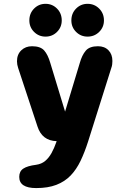

<svg xmlns="http://www.w3.org/2000/svg" viewBox="-20 -720 659 978"><path d="M164.5 238Q78 238 78 181Q78 152.5 98.8 138.8Q119.5 125 163.5 119.5Q191.5 115.5 210.2 99.8Q229 84 242.5 59.5Q256 35 266.5 5L268.5 -1Q194.5 -3 171 -75.5L72.5 -373.5Q66.5 -391.5 66.5 -408Q66.5 -442.5 88.2 -463.5Q110 -484.5 143 -484.5Q186 -484.5 205 -463Q224 -441.5 236 -400L311.5 -151.5L386.5 -399.5Q397.5 -439 416.8 -461.8Q436 -484.5 479 -484.5Q512.5 -484.5 532.5 -464Q552.5 -443.5 552.5 -409.5Q552.5 -401.5 551.5 -392.5Q550.5 -383.5 547 -374L429 0Q411.5 55 390.5 99Q369.5 143 339.8 174Q310 205 267.2 221.5Q224.5 238 164.5 238ZM212 -533.5Q177.5 -533.5 153.5 -557.5Q129.5 -581.5 129.5 -616Q129.5 -652 153.5 -676.2Q177.5 -700.5 212 -700.5Q246.5 -700.5 270.5 -676.2Q294.5 -652 294.5 -616Q294.5 -581.5 270.5 -557.5Q246.5 -533.5 212 -533.5ZM426 -533.5Q391.5 -533.5 367.5 -557.5Q343.5 -581.5 343.5 -616Q343.5 -652 367.5 -676.2Q391.5 -700.5 426 -700.5Q461 -700.5 485.2 -676.2Q509.5 -652 509.5 -616Q509.5 -581.5 485.2 -557.5Q461 -533.5 426 -533.5Z"/></svg>

Font: Sono ExtraLight Monospace
Style: Bold
Weight: 700
Version: Version 2.112